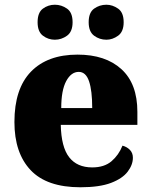

<svg xmlns="http://www.w3.org/2000/svg" viewBox="-20 -782 638 812"><path d="M320 10Q178 10 109.5 -62.5Q41 -135 41 -266Q41 -407 111 -479Q181 -551 308 -551Q426 -551 493.5 -489.5Q561 -428 561 -309V-254H237Q239 -160 272.5 -117Q306 -74 370 -74Q421 -74 451.5 -100Q482 -126 498 -166Q517 -161 529.5 -148Q542 -135 542 -115Q542 -85 520 -56Q498 -27 449.5 -8.5Q401 10 320 10ZM370 -325Q370 -399 356.5 -438.5Q343 -478 313 -478Q281 -478 260 -439Q239 -400 239 -325ZM430 -614Q401 -614 378 -631Q355 -648 355 -688Q355 -729 378 -745.5Q401 -762 430 -762Q456 -762 479.5 -745.5Q503 -729 503 -688Q503 -648 479.5 -631Q456 -614 430 -614ZM212 -614Q184 -614 161.5 -631Q139 -648 139 -688Q139 -729 161.5 -745.5Q184 -762 212 -762Q240 -762 263.5 -745.5Q287 -729 287 -688Q287 -648 263.5 -631Q240 -614 212 -614Z"/></svg>

Font: Noto Serif Hentaigana Black
Style: Regular
Weight: 900
Designer: Kazuhiro Yamada
Foundry: nipponia
Version: Version 1.000; ttfautohint (v1.8.4.7-5d5b)